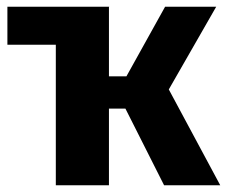

<svg xmlns="http://www.w3.org/2000/svg" viewBox="-20 -551 675 571"><path d="M482 -285 635 0H468L353 -228H304V0H146V-418H2V-531H305L304 -530V-324H356L471 -531H623Z"/></svg>

Font: Fira Sans
Style: Bold
Weight: 700
Designer: bBox Type GmbH & Carrois Corporate GbR & Edenspiekermann AG
Foundry: bBox Type GmbH & Carrois Corporate GbR & Edenspiekermann AG
Version: Version 4.301;PS 004.301;hotconv 1.0.88;makeotf.lib2.5.64775